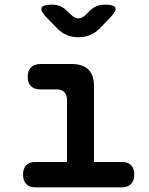

<svg xmlns="http://www.w3.org/2000/svg" viewBox="-20 -805 640 825"><path d="M504 -109Q530 -109 543.5 -95Q557 -81 557 -55Q557 -29 543 -14.5Q529 0 504 0H132Q106 0 92.5 -14.5Q79 -29 79 -55Q79 -81 92.5 -95Q106 -109 132 -109H268V-374Q268 -397 256.5 -409Q245 -421 222 -421H154Q127 -421 113 -435Q99 -449 99 -475Q99 -501 113 -515.5Q127 -530 154 -530H287Q336 -530 360 -506Q384 -482 384 -433V-109ZM203 -785Q223 -785 238.5 -778.5Q254 -772 268 -758L285 -742Q301 -726 317 -726Q333 -726 349 -742L365 -758Q379 -772 395 -778.5Q411 -785 431 -785Q470 -785 475.5 -771.5Q481 -758 454 -730L409 -683Q390 -664 367 -654.5Q344 -645 317 -645Q290 -645 267 -654.5Q244 -664 226 -683L180 -730Q153 -758 158.5 -771.5Q164 -785 203 -785Z"/></svg>

Font: Maple Mono SemiBold
Style: Regular
Weight: 600
Monospace: yes
Designer: subframe7536
Version: Version 7.000